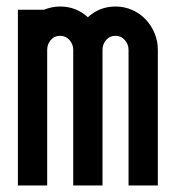

<svg xmlns="http://www.w3.org/2000/svg" viewBox="-20 -570 540 590"><path d="M335 -460Q317 -460 306 -447Q295 -434 295 -417V0H205V-417Q205 -434 193.5 -447Q182 -460 165 -460Q147 -460 136 -447Q125 -434 125 -417V0H35V-540H115Q127 -545 139.5 -547.5Q152 -550 165 -550Q214 -550 250 -517Q286 -550 335 -550Q362 -550 386 -539.5Q410 -529 427.5 -510.5Q445 -492 455 -468Q465 -444 465 -417V0H375V-417Q375 -434 363.5 -447Q352 -460 335 -460Z"/></svg>

Font: Berliner Wand
Style: Regular
Weight: 400
Designer: Peter Wiegel
Foundry: Peter Wiegel
Version: Version 1.000